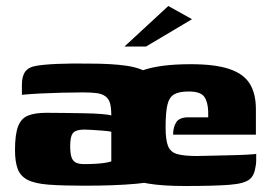

<svg xmlns="http://www.w3.org/2000/svg" viewBox="-20 -615 924 640"><path d="M262 4Q188 4 142 0.5Q96 -3 72 -15.5Q48 -28 39 -52Q30 -76 30 -115Q30 -166 40 -193Q50 -220 73 -229.5Q96 -239 134 -239Q160 -239 193.5 -238.5Q227 -238 259.5 -237.5Q292 -237 317.5 -235Q343 -233 351 -230Q351 -255 347 -270Q343 -285 332 -293.5Q321 -302 303 -304.5Q285 -307 257 -307Q222 -307 186.5 -306Q151 -305 117.5 -303.5Q84 -302 53 -299V-332Q53 -361 64 -376Q75 -391 98 -395Q123 -400 171.5 -402Q220 -404 278 -403Q352 -403 400.5 -396Q449 -389 476 -370Q503 -351 513.5 -314.5Q524 -278 524 -219V-22Q504 -9 434.5 -2.5Q365 4 262 4ZM261 -68Q281 -68 298 -69Q315 -70 328.5 -72Q342 -74 351 -77V-176Q341 -178 322.5 -179.5Q304 -181 287 -182Q270 -183 262 -183Q245 -183 234 -179Q223 -175 218.5 -163Q214 -151 214 -127Q214 -105 218 -92Q222 -79 232 -73.5Q242 -68 261 -68ZM596 5Q522 5 474.5 -3Q427 -11 400.5 -31.5Q374 -52 363 -90Q352 -128 352 -187Q352 -267 375 -313.5Q398 -360 455.5 -380.5Q513 -401 616 -401Q697 -401 744.5 -385Q792 -369 812.5 -336Q833 -303 833 -251V-166H557Q557 -191 567.5 -207.5Q578 -224 608 -224H674V-243Q673 -276 660.5 -293Q648 -310 609 -310Q577 -310 560.5 -300.5Q544 -291 538 -265.5Q532 -240 532 -191Q532 -149 540 -128.5Q548 -108 570.5 -101.5Q593 -95 636 -95Q653 -95 683.5 -96Q714 -97 746.5 -97.5Q779 -98 804 -99.5Q829 -101 834 -102V-81Q834 -66 829.5 -47.5Q825 -29 814 -19Q797 -3 745 1Q693 5 596 5ZM395 -460 541 -595 620 -551 467 -460Z"/></svg>

Font: Genos ExtraBold
Style: Regular
Weight: 800
Designer: Robert E. Leuschke
Foundry: Robert E. Leuschke
Version: Version 1.010